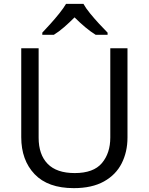

<svg xmlns="http://www.w3.org/2000/svg" viewBox="-20 -964 771 994"><path d="M640 -714V-252Q640 -178 610 -118.5Q580 -59 518 -24.5Q456 10 362 10Q228 10 159 -62.5Q90 -135 90 -254V-714H180V-251Q180 -164 226.5 -116Q273 -68 367 -68Q464 -68 507.5 -119.5Q551 -171 551 -252V-714ZM412 -944Q424 -922 446.5 -894.5Q469 -867 493.5 -840.5Q518 -814 537 -795V-784H475Q449 -800 421 -823.5Q393 -847 366 -874Q339 -847 312 -823.5Q285 -800 259 -784H199V-795Q217 -814 241 -840.5Q265 -867 287 -894.5Q309 -922 322 -944Z"/></svg>

Font: Noto Sans
Style: Regular
Weight: 400
Designer: Monotype Design Team
Foundry: Monotype Imaging Inc.
Version: Version 1.902